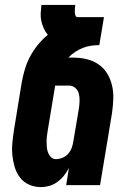

<svg xmlns="http://www.w3.org/2000/svg" viewBox="-20 -755 540 783"><path d="M147 8Q121 8 98.5 -2Q76 -12 61.5 -31Q47 -50 40 -73.5Q33 -97 30.5 -122Q28 -147 30.5 -173Q33 -199 37 -225L69 -421Q74 -448 82 -474.5Q90 -501 103.5 -526Q117 -551 135 -573Q153 -595 175 -613Q165 -625 158.5 -639.5Q152 -654 148.5 -669.5Q145 -685 146 -701.5Q147 -718 149 -735H287Q286 -728 285.5 -720.5Q285 -713 285 -706Q285 -699 287.5 -692Q290 -685 298 -685H404L385 -571Q368 -571 351 -568.5Q334 -566 317.5 -559.5Q301 -553 286 -543Q271 -533 259 -520H280Q308 -520 334.5 -513.5Q361 -507 382.5 -492Q404 -477 417.5 -454.5Q431 -432 437 -406Q443 -380 442 -352Q441 -324 437 -295L388 0H250L261 -70Q253 -54 241 -39Q229 -24 214 -13Q199 -2 181.5 3Q164 8 147 8ZM208 -106Q221 -106 234.5 -111.5Q248 -117 257.5 -127.5Q267 -138 272 -151Q277 -164 279 -178L302 -314Q304 -329 304.5 -344Q305 -359 301.5 -373Q298 -387 287 -396.5Q276 -406 261 -406H205L175 -225Q173 -213 171.5 -201Q170 -189 170 -177.5Q170 -166 171 -154.5Q172 -143 176 -132.5Q180 -122 188 -114Q196 -106 208 -106Z"/></svg>

Font: Iosevka Heavy
Style: Italic
Weight: 900
Italic angle: -9°
Monospace: yes
Designer: Belleve Invis
Foundry: Belleve Invis
Version: Version 32.5.0; ttfautohint (v1.8.4)